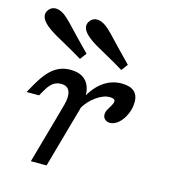

<svg xmlns="http://www.w3.org/2000/svg" viewBox="-102 -747 733 829"><g transform="rotate(15 265.0 -332.5)"><path d="M170.2 -206.5 188.7 -273.4Q199.2 -312.1 190.3 -334.3Q181.5 -356.5 152.4 -356.5Q131.5 -356.5 116.5 -345.2Q101.6 -333.9 89.5 -312.9L72.6 -283.9H16.9L36.3 -318.5Q58.1 -357.3 79 -380.6Q100 -404 123.8 -414.9Q147.6 -425.8 175.8 -425.8Q214.5 -425.8 237.5 -407.7Q260.5 -389.5 266.1 -354.4Q271.8 -319.4 258.1 -269.4L240.3 -206.5ZM112.1 0 170.2 -206.5H240.3L182.3 0ZM398.4 -248.4Q384.7 -248.4 375.8 -256.5Q366.9 -264.5 366.9 -277.4Q366.9 -289.5 373.8 -301.2Q380.6 -312.9 387.1 -323.8Q393.5 -334.7 393.5 -343.5Q393.5 -355.6 369.4 -355.6Q341.9 -355.6 309.3 -332.3Q276.6 -308.9 258.1 -275L259.7 -321.8Q285.5 -372.6 322.6 -399.2Q359.7 -425.8 404.8 -425.8Q441.9 -425.8 460.5 -409.7Q479 -393.5 479 -362.9Q479 -334.7 467.3 -308.1Q455.6 -281.5 437.1 -264.9Q418.5 -248.4 398.4 -248.4ZM202.4 -481.5Q161.3 -506.5 129.4 -523.8Q97.6 -541.1 74.2 -554.8Q50.8 -568.5 35.5 -581.5Q12.9 -600 8.1 -617.7Q3.2 -635.5 16.1 -650.8Q28.2 -665.3 46.8 -664.9Q65.3 -664.5 85.5 -650Q99.2 -640.3 118.1 -620.6Q137.1 -600.8 163.3 -573Q189.5 -545.2 224.2 -510.5ZM387.1 -481.5Q346 -506.5 314.1 -523.8Q282.3 -541.1 258.9 -554.8Q235.5 -568.5 220.2 -581.5Q197.6 -600 192.7 -617.7Q187.9 -635.5 200.8 -650.8Q212.9 -665.3 231.5 -664.9Q250 -664.5 270.2 -650Q283.9 -640.3 302.8 -620.6Q321.8 -600.8 348 -573Q374.2 -545.2 408.9 -510.5Z"/></g></svg>

Font: Playfair 5pt SemiExpanded Light
Style: Italic
Weight: 300
Width: 6
Italic angle: -15.6°
Designer: Claus Eggers Sørensen
Foundry: Claus Eggers Sørensen
Version: Version 2.203